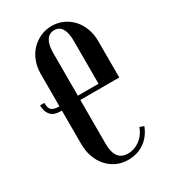

<svg xmlns="http://www.w3.org/2000/svg" viewBox="-178 -796 789 893"><g transform="rotate(-30 216.5 -350.0)"><path d="M85 -344Q47 -344 30.5 -363.5Q14 -383 14 -416H37Q37 -387 49 -377Q61 -367 87 -367H90V-539Q90 -576 101.5 -607Q113 -638 134 -660.5Q155 -683 183.5 -696Q212 -709 245 -709Q278 -709 306 -696Q334 -683 354.5 -660.5Q375 -638 386.5 -607Q398 -576 398 -539V-344H189V-109Q189 -17 256 -17Q292 -17 321.5 -39Q351 -61 364 -98L386 -90Q369 -44 331.5 -17.5Q294 9 244 9Q210 9 182 -4Q154 -17 133.5 -40Q113 -63 101.5 -95Q90 -127 90 -165V-344ZM189 -367H300V-597Q300 -686 245 -686Q218 -686 203.5 -663Q189 -640 189 -597Z"/></g></svg>

Font: Moniqa Narrow Heading
Style: Bold
Weight: 700
Width: 4
Designer: Rajesh Rajput
Foundry: Rajesh Rajput
Version: Version 1.000